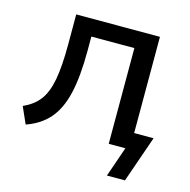

<svg xmlns="http://www.w3.org/2000/svg" viewBox="-94 -579 793 802"><g transform="rotate(15 302.5 -178.5)"><path d="M54 12 22 -60Q66 -79 91.5 -112Q117 -145 128 -203.5Q139 -262 139 -356V-487H501V-71H585L515 130H437L482 0H410V-414H224V-354Q224 -241 207 -168Q190 -95 152.5 -52Q115 -9 54 12Z"/></g></svg>

Font: Nunito Sans Medium
Style: Regular
Weight: 500
Designer: Vernon Adams
Foundry: Vernon Adams
Version: Version 3.101; ttfautohint (v1.8.4.7-5d5b);gftools[0.9.27]